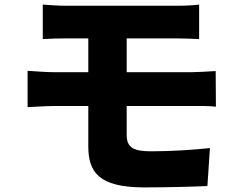

<svg xmlns="http://www.w3.org/2000/svg" viewBox="-20 -769 1040 835"><path d="M166 -749V-599C197 -601 230 -602 267 -602H364V-455H218C185 -455 129 -459 100 -461V-303C132 -305 188 -308 218 -308H364V-134C364 -22 407 46 608 46C701 46 824 43 882 40L893 -125C816 -117 724 -111 638 -111C564 -111 531 -125 531 -182V-308H817C839 -308 889 -309 919 -305L918 -460C890 -458 834 -455 813 -455H531V-602H752C789 -602 819 -600 846 -599V-749C822 -746 786 -744 752 -744H267C230 -744 197 -747 166 -749Z"/></svg>

Font: Noto Sans JP Black
Style: Regular
Weight: 900
Designer: Ryoko NISHIZUKA 西塚涼子 (kana, bopomofo & ideographs); Paul D. Hunt (Latin, Greek & Cyrillic); Sandoll Communications 산돌커뮤니
Foundry: Adobe
Version: Version 2.002;hotconv 1.0.116;makeotfexe 2.5.65601